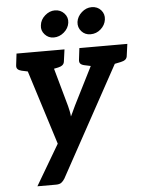

<svg xmlns="http://www.w3.org/2000/svg" viewBox="-59 -763 729 977"><g transform="rotate(-5 305.5 -274.0)"><path d="M92 168 214 -39 64 -514H176Q191 -514 198.5 -507Q206 -500 209 -490L283 -225Q286 -213 289 -199Q292 -185 293 -171Q296 -177 301 -187.5Q306 -198 311 -209Q316 -220 319 -226L452 -490Q457 -500 467.5 -507Q478 -514 489 -514H591L232 141Q224 154 214.5 161Q205 168 187 168ZM157 -481 161 -514H235L231 -481ZM433 -481 437 -514H512L508 -481ZM144 -514 119 -413 63 -425Q50 -428 43 -435Q36 -442 38 -456L45 -514ZM290 -514 282 -456Q281 -442 272.5 -435Q264 -428 250 -425L191 -413V-514ZM465 -514 440 -413 384 -425Q370 -428 363.5 -435Q357 -442 359 -456L366 -514ZM611 -514 603 -456Q602 -442 593.5 -435Q585 -428 570 -425L512 -413L511 -514ZM321 -647Q317 -619 293.5 -599Q270 -579 241 -579Q214 -579 195.5 -599.5Q177 -620 181 -646Q184 -675 207.5 -695.5Q231 -716 258 -716Q287 -716 306 -695.5Q325 -675 321 -647ZM508 -647Q504 -619 481.5 -599Q459 -579 429 -579Q401 -579 383 -599Q365 -619 368 -647Q372 -675 395 -695.5Q418 -716 446 -716Q476 -716 494 -695.5Q512 -675 508 -647Z"/></g></svg>

Font: Aleo
Style: Bold Italic
Weight: 700
Italic angle: -7°
Version: Version 2.001;gftools[0.9.29]